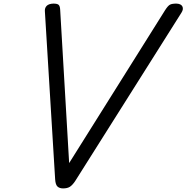

<svg xmlns="http://www.w3.org/2000/svg" viewBox="-20 -1035 1038 1069"><path d="M331 14Q312 14 300.5 4Q289 -6 287 -37L230 -970Q228 -990 239.5 -1002Q251 -1014 277 -1015Q299 -1015 306.5 -1008Q314 -1001 315 -981L365 -127L899 -978Q915 -1003 926.5 -1009Q938 -1015 962 -1015Q988 -1014 995.5 -999Q1003 -984 990 -964L398 -26Q383 -4 369 5Q355 14 331 14Z"/></svg>

Font: Playwrite AU QLD
Style: Regular
Weight: 400
Designer: Veronika Burian, José Scaglione
Foundry: TypeTogether
Version: Version 1.002